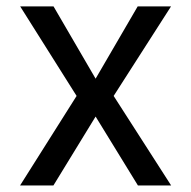

<svg xmlns="http://www.w3.org/2000/svg" viewBox="-20 -565 583 585"><path d="M143.1 -545.5H41.5L213.4 -272.7L41.2 0H142.8L271.3 -209.9L400.2 0H501.4L326.3 -272.7L501.1 -545.5H399.5L271.3 -325.3Z"/></svg>

Font: Margiela Sans Text
Style: Regular
Weight: 400
Designer: Stefan Endress, Andreas Faust
Version: Version 1.100;FEAKit 1.0